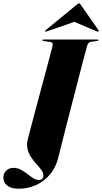

<svg xmlns="http://www.w3.org/2000/svg" viewBox="-98 -935 607 1142"><path d="M420 -662Q419 -659 409.8 -624.2Q400.5 -589.5 386 -534Q371.5 -478.5 354.5 -412.2Q337.5 -346 320.2 -279.5Q303 -213 288.5 -156Q274 -99 264.8 -62Q255.5 -25 254 -19Q239.5 52.5 202.8 98.2Q166 144 116.2 165.8Q66.5 187.5 13 187.5Q-31.5 187.5 -54.8 168.8Q-78 150 -78 122Q-78 96.5 -61.2 80Q-44.5 63.5 -16.5 63.5Q6 63.5 26 74.2Q46 85 64 99.2Q82 113.5 99 124.5Q116 135.5 133.5 135.5Q145 135.5 152.5 128.5Q160 121.5 160 107.5Q160 92 148 75.8Q136 59.5 119.2 41.2Q102.5 23 87.5 0.8Q72.5 -21.5 65.8 -48.5Q59 -75.5 68 -109.5Q75.5 -138 88.5 -187.8Q101.5 -237.5 117.5 -297.2Q133.5 -357 149.8 -417.5Q166 -478 179.8 -529.8Q193.5 -581.5 202.5 -615Q211.5 -648.5 212.5 -653Q217.5 -670.5 214.2 -677.2Q211 -684 198 -686L161 -691Q154.5 -691.5 154.5 -696Q154.5 -700 161.5 -700H481.5Q487.5 -700 487.5 -696.5Q487.5 -692 481 -691.5L441.5 -686Q427 -684 420 -662ZM179.5 -748Q173 -745.5 170.5 -747.5Q168.5 -750.5 173 -755L360 -908.5Q367 -915 372 -915Q376.5 -915 381 -908.5L488 -755Q491 -750.5 486.5 -747.5Q484.5 -745.5 479 -748L344 -805Z"/></svg>

Font: Fraunces 144pt S000 Black
Style: Italic
Weight: 900
Italic angle: -16°
Version: Version 1.000; ttfautohint (v1.8.3)